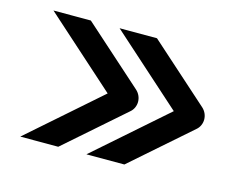

<svg xmlns="http://www.w3.org/2000/svg" viewBox="-70 -591 807 645"><g transform="rotate(15 333.5 -269.0)"><path d="M273 -488 521 -266 275 -50H407L610 -228C621 -237 627 -251 627 -265C627 -279 621 -293 610 -303L403 -488ZM43 -488 291 -266 45 -50H177L380 -228C391 -237 397 -251 397 -265C397 -279 391 -293 380 -303L173 -488Z"/></g></svg>

Font: Bruno Ace SC
Style: Regular
Weight: 400
Designer: Astigmatic (AOETI)
Foundry: Astigmatic (AOETI)
Version: Version 1.000